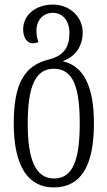

<svg xmlns="http://www.w3.org/2000/svg" viewBox="-20 -567 469 838"><path d="M214 251C329 251 390 164 390 -28C390 -186 347 -278 256 -299V-301C318 -324 341 -376 341 -425C341 -495 283 -547 211 -547C135 -547 81 -501 81 -439C81 -399 101 -378 123 -378C132 -378 141 -381 148 -383C143 -396 139 -411 139 -433C139 -479 168 -511 211 -511C251 -511 283 -480 283 -423C283 -365 262 -324 192 -307C87 -281 40 -203 40 -28C40 162 105 251 214 251ZM216 212C135 212 101 130 101 -28C101 -187 133 -267 215 -267C299 -267 328 -187 328 -28C328 129 299 212 216 212Z"/></svg>

Font: Noto Serif Georgian ExtraCondensed Light
Style: Regular
Weight: 300
Width: 2
Designer: Monotype Design Team, Akaki Razmadze
Foundry: Google LLC
Version: Version 2.003